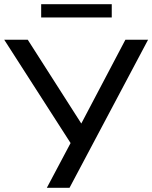

<svg xmlns="http://www.w3.org/2000/svg" viewBox="-27 -894 725 914"><path d="M196 0 309 -213 -7 -705H105L360 -306L570 -705H678L304 0ZM169 -811V-874H505V-811Z"/></svg>

Font: Mulish SemiBold
Style: Regular
Weight: 600
Designer: Vernon Adams
Foundry: Vernon Adams
Version: Version 3.603; ttfautohint (v1.8.3)